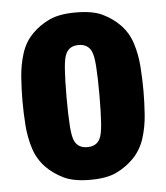

<svg xmlns="http://www.w3.org/2000/svg" viewBox="-46 -608 574 664"><g transform="rotate(-5 241.0 -275.5)"><path d="M31 -275.5Q31 -315.5 34 -358.8Q37 -402 49.5 -441.5Q62 -481 90.5 -509Q115.5 -534 149.8 -550Q184 -566 241 -566Q299 -566 332.8 -550Q366.5 -534 391.5 -509Q420 -480.5 432.5 -441.2Q445 -402 448 -358.8Q451 -315.5 451 -275.5Q451 -236.5 448 -193.5Q445 -150.5 432.5 -111.2Q420 -72 391.5 -43Q366.5 -18 332.8 -1.5Q299 15 241 15Q184 15 149.8 -1.5Q115.5 -18 90.5 -43Q62 -72 49.5 -111.2Q37 -150.5 34 -193.5Q31 -236.5 31 -275.5ZM184 -275.5Q184 -214.5 186.8 -176Q189.5 -137.5 197.5 -122.5Q210 -98.5 241 -98.5Q272 -98.5 284.5 -122.5Q292.5 -137.5 295.2 -176Q298 -214.5 298 -275.5Q298 -336.5 295.2 -375Q292.5 -413.5 284.5 -428.5Q272 -453 241 -453Q210 -453 197.5 -428.5Q189.5 -413.5 186.8 -375Q184 -336.5 184 -275.5Z"/></g></svg>

Font: Signika SC
Style: Bold
Weight: 700
Designer: Anna Giedryś
Foundry: Anna Giedryś
Version: Version 2.000; ttfautohint (v1.8.3) -l 8 -r 50 -G 200 -x 9 -